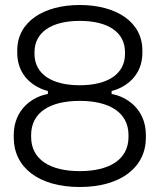

<svg xmlns="http://www.w3.org/2000/svg" viewBox="-20 -734 638 768"><path d="M299 14C463.5 14 563.5 -65 563.5 -183.5V-193.5C563.5 -300.5 483 -348.5 426.5 -358V-370C482 -384 549.5 -430 549.5 -522.5V-532.5C549.5 -647.5 443.5 -714 299 -714C155 -714 49 -647.5 49 -532.5V-522.5C49 -430 116 -384 171.5 -370V-358C115 -348.5 35 -300.5 35 -193.5V-183.5C35 -65 134 14 299 14ZM299 -393C187 -393 118 -438 118 -518.5V-525C118 -606 187.5 -650.5 299 -650.5C411 -650.5 480 -606 480 -525V-518.5C480 -438 411 -393 299 -393ZM299 -49.5C181 -49.5 104.5 -95.5 104.5 -186.5V-193.5C104.5 -284.5 180 -330.5 299 -330.5C417 -330.5 494 -284.5 494 -193.5V-186.5C494 -95.5 417 -49.5 299 -49.5Z"/></svg>

Font: MCL Standard Light
Style: Regular
Weight: 300
Designer: Květoslav Bartoš
Foundry: Florian Karsten
Version: Version 1.001;Glyphs 3.2.3 (3260)